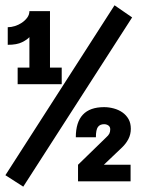

<svg xmlns="http://www.w3.org/2000/svg" viewBox="-29 -679 595 719"><path d="M460.9 -196.8Q460.9 -175.8 451.9 -158.4Q442.9 -141.1 428.2 -127L359.9 -62H460V0H263.2V-62L368.2 -164.1Q377 -171.9 380.4 -178.5Q383.8 -185.1 383.8 -194.8Q383.8 -204.1 377 -209Q370.1 -213.9 360.8 -213.9Q345.2 -213.9 337.6 -203.4Q330.1 -192.9 330.1 -165H254.9Q254.9 -277.8 360.8 -277.8Q378.9 -277.8 397 -272.9Q415 -268.1 429.4 -258.1Q443.8 -248 452.4 -232.9Q460.9 -217.8 460.9 -196.8ZM465.8 -613.8 58.1 20 -8.8 -22.9 399.9 -659.2ZM202.1 -363.8H37.1V-425.8H81.1V-540Q73.2 -530.8 53.7 -521Q34.2 -511.2 0 -511.2V-577.1Q13.2 -577.1 27.1 -581.5Q41 -585.9 53 -594Q64.9 -602.1 73 -613Q81.1 -624 81.1 -637.2H158.2V-425.8H202.1Z"/></svg>

Font: Anonymous Pro
Style: Bold
Weight: 700
Monospace: yes
Designer: Mark Simonson
Version: Version 1.003